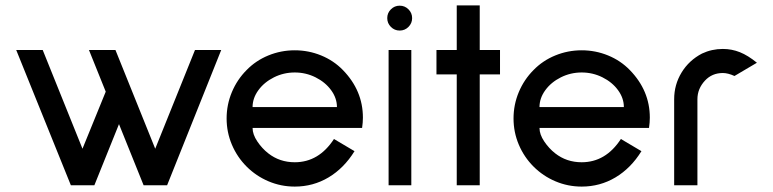

<svg xmlns="http://www.w3.org/2000/svg" viewBox="-20 -685 2859 710"><path d="M598 0H511L420 -226L329 0H242L40 -500H138L285 -135L371 -346L309 -500H407L554 -135L701 -500H798Z M914 -212Q914 -188 931.5 -162Q949 -136 972 -118Q1014 -85 1070 -85Q1159 -85 1215 -171L1291 -126Q1252 -63 1195 -29Q1138 5 1070 5Q1019 5 973 -14.5Q927 -34 892 -69Q857 -104 837.5 -150Q818 -196 818 -247Q818 -298 837.5 -344.5Q857 -391 892 -426Q926 -461 972.5 -480Q1019 -499 1070 -499Q1121 -499 1167.5 -480Q1214 -461 1248 -426Q1322 -350 1322 -250Q1322 -232 1319 -212ZM914 -289H1226Q1226 -322 1204.5 -351.5Q1183 -381 1147 -399Q1111 -417 1070 -417Q1029 -417 993 -399Q957 -381 935.5 -351.5Q914 -322 914 -289Z M1412 -618Q1412 -637 1425.5 -650.5Q1439 -664 1458 -664Q1477 -664 1490.5 -650.5Q1504 -637 1504 -618Q1504 -599 1490.5 -585.5Q1477 -572 1458 -572Q1439 -572 1425.5 -585.5Q1412 -599 1412 -618ZM1417 0V-500H1501V0Z M1754 -410V0H1669V-410H1594V-500H1669V-665H1754V-500H1829V-410Z M1975 -212Q1975 -188 1992.5 -162Q2010 -136 2033 -118Q2075 -85 2131 -85Q2220 -85 2276 -171L2352 -126Q2313 -63 2256 -29Q2199 5 2131 5Q2080 5 2034 -14.5Q1988 -34 1953 -69Q1918 -104 1898.5 -150Q1879 -196 1879 -247Q1879 -298 1898.5 -344.5Q1918 -391 1953 -426Q1987 -461 2033.5 -480Q2080 -499 2131 -499Q2182 -499 2228.5 -480Q2275 -461 2309 -426Q2383 -350 2383 -250Q2383 -232 2380 -212ZM1975 -289H2287Q2287 -322 2265.5 -351.5Q2244 -381 2208 -399Q2172 -417 2131 -417Q2090 -417 2054 -399Q2018 -381 1996.5 -351.5Q1975 -322 1975 -289Z M2696 -404Q2672 -415 2653 -415Q2613 -415 2587 -387Q2559 -357 2559 -318V0H2473V-318Q2473 -372 2500.5 -417Q2528 -462 2576 -487Q2612 -504 2653 -504Q2686 -504 2716 -492Q2746 -480 2779 -453Z"/></svg>

Font: Sulphur Point
Style: Bold
Weight: 700
Designer: Noponies / Dale Sattler
Foundry: Noponies
Version: Version 1.000; ttfautohint (v1.8)